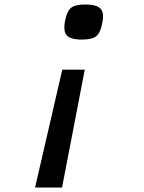

<svg xmlns="http://www.w3.org/2000/svg" viewBox="-20 -652 640 854"><path d="M136 182 257 -342H357L256 182ZM344 -476Q293 -476 276.5 -495.5Q260 -515 270 -562Q278 -603 296.5 -617.5Q315 -632 360 -632Q411 -632 428 -612.5Q445 -593 434 -546Q426 -505 407.5 -490.5Q389 -476 344 -476Z"/></svg>

Font: Victor Mono Thin
Style: Bold Italic
Weight: 700
Italic angle: -12°
Monospace: yes
Version: Version 1.561;gftools[0.9.30]